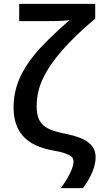

<svg xmlns="http://www.w3.org/2000/svg" viewBox="-20 -780 530 990"><path d="M324 -89Q254 -102 225 -119Q196 -135 182.5 -161.5Q169 -188 169 -232Q169 -309 202 -376Q265 -511 471 -684V-760H79V-671H209Q318 -671 339 -677Q210 -563 161 -502Q105 -435 77.5 -367.5Q50 -300 50 -226Q50 -132 99.5 -77.5Q149 -23 253 -4Q292 2 316 11Q339 19 349 28Q359 37 359 53Q359 77 340.5 114.5Q322 152 293 190H408Q473 101 473 30Q473 -16 437 -44.5Q401 -73 324 -89Z"/></svg>

Font: OpenSansMMV
Style: Semibold
Weight: 600
Designer: Steve Matteson
Foundry: Ascender Corporation
Version: Version 6.000